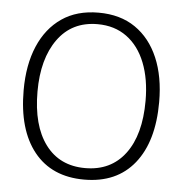

<svg xmlns="http://www.w3.org/2000/svg" viewBox="-48 -674 697 731"><g transform="rotate(5 300.0 -308.0)"><path d="M300 11Q176 11 108.5 -73Q41 -157 41 -308Q41 -405 71.5 -476.5Q102 -548 159.5 -587.5Q217 -627 300 -627Q383 -627 440.5 -587.5Q498 -548 528.5 -476.5Q559 -405 559 -308Q559 -157 491.5 -73Q424 11 300 11ZM300 -33Q398 -33 452.5 -105.5Q507 -178 507 -308Q507 -391 482.5 -453Q458 -515 411.5 -549Q365 -583 300 -583Q202 -583 148 -508Q94 -433 94 -308Q94 -178 148 -105.5Q202 -33 300 -33Z"/></g></svg>

Font: Inconsolata Expanded Light
Style: Regular
Weight: 300
Width: 7
Monospace: yes
Designer: Raph Levien, Cyreal, Brenton Simpson
Foundry: Raph Levien, Cyreal, Google
Version: Version 3.001; ttfautohint (v1.8.2.53-6de2)